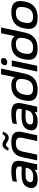

<svg xmlns="http://www.w3.org/2000/svg" viewBox="1488 -2240 761 3776"><g transform="rotate(-90 1868.0 -351.5)"><path d="M389 -509C325 -509 266 -501 196 -486L178 -399C242 -412 302 -419 358 -419C461 -419 496 -395 478 -315L475 -303C412 -307 366 -308 341 -308C168 -308 86 -259 63 -151C40 -44 98 9 234 9C313 9 370 -9 416 -50H422L411 0H524L586 -288C618 -442 570 -509 389 -509ZM176 -152C188 -208 233 -230 331 -230C360 -230 413 -228 459 -226L453 -201C436 -119 380 -78 276 -78C194 -78 165 -101 176 -152Z M665 -295 602 0H715L777 -291C795 -378 841 -419 938 -419C1033 -419 1063 -378 1045 -291L983 0H1096L1159 -295C1189 -439 1135 -509 958 -509C789 -509 697 -447 665 -295ZM793 -571 846 -560C872 -601 887 -613 908 -613C955 -613 976 -560 1046 -560C1102 -560 1135 -594 1169 -672L1117 -683C1092 -642 1076 -629 1054 -629C1008 -629 988 -683 918 -683C863 -683 827 -649 793 -571Z M1524 -509C1460 -509 1401 -501 1331 -486L1313 -399C1377 -412 1437 -419 1493 -419C1596 -419 1631 -395 1613 -315L1610 -303C1547 -307 1501 -308 1476 -308C1303 -308 1221 -259 1198 -151C1175 -44 1233 9 1369 9C1448 9 1505 -9 1551 -50H1557L1546 0H1659L1721 -288C1753 -442 1705 -509 1524 -509ZM1311 -152C1323 -208 1368 -230 1466 -230C1495 -230 1548 -228 1594 -226L1588 -201C1571 -119 1515 -78 1411 -78C1329 -78 1300 -101 1311 -152Z M1783 -256 1781 -244C1745 -73 1814 9 1992 9C2169 9 2273 -73 2309 -244L2408 -710H2295L2240 -449H2232C2203 -484 2168 -509 2077 -509C1913 -509 1812 -429 1783 -256ZM1895 -247 1896 -253C1920 -367 1973 -419 2082 -419C2189 -419 2220 -371 2198 -253L2197 -247C2172 -133 2121 -81 2011 -81C1905 -81 1874 -129 1895 -247Z M2456 -500 2350 0H2463L2569 -500ZM2474 -649C2466 -612 2487 -589 2532 -589C2577 -589 2605 -613 2614 -649L2615 -651C2623 -688 2603 -712 2558 -712C2512 -712 2484 -689 2475 -651Z M2591 -256 2589 -244C2553 -73 2622 9 2800 9C2977 9 3081 -73 3117 -244L3216 -710H3103L3048 -449H3040C3011 -484 2976 -509 2885 -509C2721 -509 2620 -429 2591 -256ZM2703 -247 2704 -253C2728 -367 2781 -419 2890 -419C2997 -419 3028 -371 3006 -253L3005 -247C2980 -133 2929 -81 2819 -81C2713 -81 2682 -129 2703 -247Z M3199 -256 3197 -244C3162 -76 3227 9 3408 9C3583 9 3696 -70 3725 -244L3727 -256C3762 -423 3699 -509 3518 -509C3343 -509 3228 -430 3199 -256ZM3311 -247 3312 -253C3336 -367 3389 -419 3498 -419C3605 -419 3636 -371 3614 -253L3613 -247C3588 -133 3537 -81 3427 -81C3321 -81 3290 -129 3311 -247Z"/></g></svg>

Font: LT Wave Medium
Style: Italic
Weight: 500
Designer: Daniel Lyons
Version: Version 2.5 (Glyphs App)